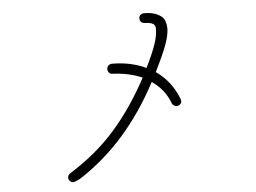

<svg xmlns="http://www.w3.org/2000/svg" viewBox="-50 -803 1100 824"><g transform="rotate(-5 500.0 -391.0)"><path d="M725 -349Q725 -341 718.5 -335.5Q712 -330 704 -330Q698 -330 692 -333.5Q686 -337 684 -343Q661 -405 606 -442Q539 -316 456.5 -222Q374 -128 270 -59Q261 -53 250 -48.5Q239 -44 234 -43Q226 -43 219.5 -49Q213 -55 213 -64Q213 -75 223 -82Q338 -153 420 -246Q502 -339 569 -464Q513 -489 440 -492Q432 -492 426.5 -498Q421 -504 421 -514Q421 -523 427.5 -529Q434 -535 443 -535Q524 -535 589 -504Q619 -565 631.5 -602Q644 -639 644 -669Q644 -683 634 -689.5Q624 -696 597 -697Q577 -699 577 -720Q577 -728 583.5 -733.5Q590 -739 599 -739Q649 -739 676 -715Q684 -708 688.5 -694Q693 -680 693 -666Q693 -638 678.5 -597.5Q664 -557 627 -483Q693 -437 723 -359Q725 -353 725 -349Z"/></g></svg>

Font: Tsukimi Rounded Light
Style: Regular
Weight: 300
Designer: Takashi Funayama
Foundry: Takashi Funayama
Version: Version 1.032; ttfautohint (v1.8.3)